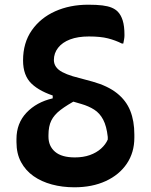

<svg xmlns="http://www.w3.org/2000/svg" viewBox="-20 -784 640 816"><path d="M355 -764Q391 -764 415 -761Q439 -758 454.5 -751.5Q470 -745 480 -735Q494 -721 501.5 -697Q509 -673 509 -635Q509 -626 507.5 -617.5Q506 -609 504 -599H498Q470 -613 438.5 -621Q407 -629 358 -629Q311 -629 278 -616.5Q245 -604 227 -581Q209 -558 209 -529Q209 -513 218 -500Q227 -487 245 -477.5Q263 -468 289 -460L374 -437Q438 -419 477 -388Q516 -357 533.5 -313.5Q551 -270 551 -212V-199Q551 -136 519 -88.5Q487 -41 429.5 -14.5Q372 12 296 12Q245 12 200.5 0Q156 -12 122.5 -35.5Q89 -59 69.5 -95Q50 -131 50 -180V-193Q50 -260 92.5 -305Q135 -350 204 -366V-393L310 -362Q265 -338 237.5 -317Q210 -296 198 -271.5Q186 -247 186 -210V-203Q186 -163 214 -139Q242 -115 298 -115Q334 -115 362 -125Q390 -135 409.5 -152.5Q429 -170 438 -191V-202Q433 -248 418.5 -275.5Q404 -303 380.5 -318Q357 -333 326 -342L220 -373Q150 -394 114 -428.5Q78 -463 78 -527Q78 -602 115 -655Q152 -708 214.5 -736Q277 -764 355 -764Z"/></svg>

Font: Recursive Casual
Style: Bold
Weight: 700
Version: Version 1.085